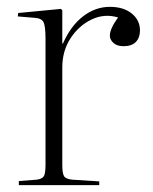

<svg xmlns="http://www.w3.org/2000/svg" viewBox="-20 -541 447 561"><path d="M35 0V-12L87 -16Q103 -18 108 -26Q113 -34 113 -60V-427Q113 -465 107 -476.5Q101 -488 80 -489L32 -493L33 -503L158 -515L162 -511V-414H164Q187 -466 223 -493.5Q259 -521 301 -521Q341 -521 365 -501.5Q389 -482 389 -452Q389 -431 377 -418.5Q365 -406 341 -406Q322 -406 311.5 -415.5Q301 -425 301 -437Q301 -457 325 -490Q285 -502 247.5 -484Q210 -466 186 -429Q162 -392 162 -344V-59Q162 -35 167 -26.5Q172 -18 191 -16L270 -11V0Z"/></svg>

Font: Display Extralight
Style: Regular
Weight: 200
Designer: Latin by Veronika Burian and Jose Scaglione. Greek by Irene Vlachou. Cyrillic by Vera Evstafieva.
Foundry: TypeTogether
Version: Version 3.002